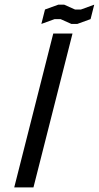

<svg xmlns="http://www.w3.org/2000/svg" viewBox="-20 -812 428 832"><path d="M125 0H41.7L210.8 -666.7H294.2ZM216.7 -729.2 159.2 -708.3 175 -770.8 232.5 -791.7H258.3L305 -770.8H330.8L388.3 -791.7L372.5 -729.2L315 -708.3H289.2L242.5 -729.2Z"/></svg>

Font: Yulong
Style: Italic
Weight: 400
Italic angle: -14.25°
Designer: GGBotNet
Foundry: f0n7.com
Version: 1.00